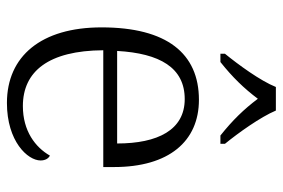

<svg xmlns="http://www.w3.org/2000/svg" viewBox="-151 -655 816 554"><g transform="rotate(90 257.0 -378.0)"><path d="M135 -619V-606H159C203 -641 235 -674 265 -714C295 -674 327 -641 371 -606H395V-619C364 -657 318 -721 299 -766H231C213 -721 166 -657 135 -619ZM277 10C388 10 443 -50 443 -87C443 -101 437 -110 429 -114C405 -72 358 -36 286 -36C186 -36 126 -110 125 -268H462V-299C462 -457 388 -544 268 -544C134 -544 59 -451 59 -263C59 -89 142 10 277 10ZM394 -308H127C134 -431 175 -503 266 -503C355 -503 394 -425 394 -308Z"/></g></svg>

Font: Noto Serif Light
Style: Regular
Weight: 300
Designer: Monotype Design Team
Foundry: Monotype Imaging Inc.
Version: Version 2.013